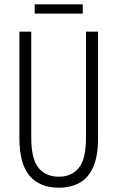

<svg xmlns="http://www.w3.org/2000/svg" viewBox="-20 -927 544 891"><path d="M435 -287Q435 -202 412.5 -151.5Q390 -101 349 -78.5Q308 -56 253 -56Q164 -56 117 -111.5Q70 -167 70 -286V-780H125V-288Q125 -190 158.5 -148.5Q192 -107 253 -107Q311 -107 345 -147Q379 -187 379 -288V-780H435ZM364 -907V-864H141V-907Z"/></svg>

Font: Noto Sans Malayalam UI ExtraCondensed Light
Style: Regular
Weight: 300
Width: 2
Designer: Jelle Bosma - Monotype Design Team
Foundry: Monotype Imaging Inc.
Version: Version 2.104; ttfautohint (v1.8.4.7-5d5b)